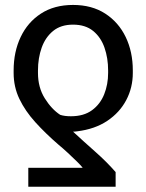

<svg xmlns="http://www.w3.org/2000/svg" viewBox="-20 -558 580 762"><path d="M438.9 183.2H92.3V108H308.2Q302.6 100.1 285.7 83.5Q268.8 66.8 248.8 48.3Q228.7 29.8 213.1 17Q160.5 -28.4 120.2 -73Q79.9 -117.5 57 -165.3Q34.1 -213.1 34.1 -268.5V-278.4Q34.1 -352.3 62 -411Q89.8 -469.8 142.6 -504.1Q195.3 -538.4 269.9 -538.4Q344.5 -538.4 397.5 -504.1Q450.6 -469.8 478.9 -411Q507.1 -352.3 507.1 -278.4V-268.5Q507.1 -210.2 481 -160.7Q454.9 -111.2 405.7 -78.3Q356.5 -45.5 286.9 -36.9Q279.5 -35.9 277.3 -35.7Q275.2 -35.5 269.9 -35.5Q312.5 3.9 358.1 44.2Q403.8 84.5 438.9 125ZM409.1 -268.5V-278.4Q409.1 -327.4 394.7 -368.8Q380.3 -410.2 349.6 -435.2Q318.9 -460.2 269.9 -460.2Q221.6 -460.2 190.9 -435.2Q160.2 -410.2 145.4 -368.8Q130.7 -327.4 130.7 -278.4V-268.5Q130.7 -210.9 157.7 -167.8Q184.7 -124.6 218.8 -102.3Q235.8 -96.6 261.4 -96.6Q312.5 -96.6 345.2 -120.6Q377.8 -144.5 393.5 -183.8Q409.1 -223 409.1 -268.5Z"/></svg>

Font: Inter UI
Style: Regular
Weight: 400
Designer: Rasmus Andersson
Foundry: rsms
Version: 3.2;8d6f07862